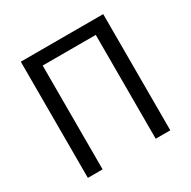

<svg xmlns="http://www.w3.org/2000/svg" viewBox="-162 -891 1045 1049"><g transform="rotate(-30 360.0 -366.5)"><path d="M100 -733H620V0H528V-655H193V0H100Z"/></g></svg>

Font: KaiGen Gothic CN Regular
Style: Regular
Weight: 400
Designer: Ryoko NISHIZUKA  (kana & ideographs); Paul D. Hunt (Latin, Greek & Cyrillic); Wenlong ZHANG  (bopomofo); Sandoll Communi
Foundry: Adobe Systems Incorporated
Version: Version 1.002.20150501